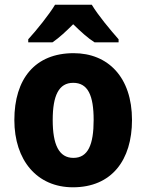

<svg xmlns="http://www.w3.org/2000/svg" viewBox="-20 -786 623 816"><path d="M370 -766H214C189 -724 134 -656 100 -619V-606H203C232 -626 259 -651 291 -683C324 -651 352 -625 382 -606H484V-619C448 -660 397 -721 370 -766ZM541 -276C541 -458 439 -560 293 -560C129 -560 41 -451 41 -276C41 -105 137 10 290 10C455 10 541 -106 541 -276ZM204 -276C204 -380 230 -434 291 -434C354 -434 378 -380 378 -276C378 -171 354 -115 292 -115C230 -115 204 -172 204 -276Z"/></svg>

Font: Noto Sans Thai Looped SemiCondensed ExtraBold
Style: Regular
Weight: 800
Width: 4
Designer: Sasikarn Vongin, Ben Mitchell
Foundry: The Fontpad Ltd
Version: Version 1.001